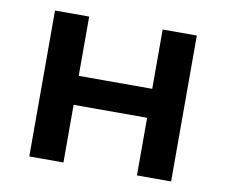

<svg xmlns="http://www.w3.org/2000/svg" viewBox="-64 -613 816 692"><g transform="rotate(10 343.5 -267.0)"><path d="M84 -534H209V-317H478V-534H603V0H478V-211H209V0H84Z"/></g></svg>

Font: CMG Sans SemiBold
Style: Regular
Weight: 600
Designer: Julieta Ulanovsky
Foundry: Julieta Ulanovsky
Version: Version 7.200